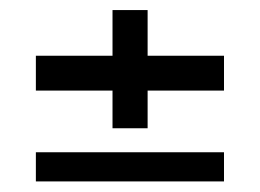

<svg xmlns="http://www.w3.org/2000/svg" viewBox="-20 -522 504 372"><path d="M198 -273.5V-346.5H49.5V-414H198V-502.5H266V-414H414V-346.5H266V-273.5ZM49.5 -170.5V-227H414V-170.5Z"/></svg>

Font: Big Shoulders Stencil Display SemiBold
Style: Regular
Weight: 600
Designer: Patric King
Foundry: XO Type Co
Version: Version 1.000